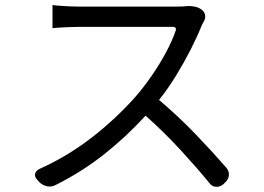

<svg xmlns="http://www.w3.org/2000/svg" viewBox="-20 -726 1040 757"><path d="M775 -688Q786 -680 788.5 -667Q791 -654 784 -642Q782 -638 779.5 -634Q777 -630 775 -625Q758 -582 732 -531Q706 -480 674.5 -428.5Q643 -377 607 -332Q684 -267 752.5 -195.5Q821 -124 873 -64Q884 -50 882.5 -34.5Q881 -19 868 -7L860 1Q846 12 830.5 10.5Q815 9 805 -5Q755 -66 691.5 -135Q628 -204 554 -270Q476 -185 389 -116.5Q302 -48 200 3Q184 12 166 8.5Q148 5 135 -8L128 -16Q115 -29 118.5 -41.5Q122 -54 138 -61Q248 -111 341.5 -183.5Q435 -256 512 -342Q546 -381 577.5 -426.5Q609 -472 634 -518.5Q659 -565 673 -606Q675 -612 672 -616Q669 -620 663 -620Q641 -620 600 -620Q559 -620 510 -620Q461 -620 414 -620Q367 -620 333 -620Q299 -620 288 -620Q271 -620 249.5 -619Q228 -618 210.5 -617Q193 -616 187 -615V-706Q194 -705 212.5 -703.5Q231 -702 252 -701Q273 -700 288 -700Q298 -700 327.5 -700Q357 -700 397.5 -700Q438 -700 482 -700Q526 -700 566.5 -700Q607 -700 636 -700Q665 -700 674 -700Q690 -700 701.5 -700.5Q713 -701 718 -702Q732 -703 747.5 -700Q763 -697 775 -688Z"/></svg>

Font: Chiron GoRound TC
Style: Regular
Weight: 400
Designer: Ryoko NISHIZUKA 西塚涼子 (kana, bopomofo & ideographs); Paul D. Hunt (Latin, Greek & Cyrillic); Sandoll Communications 산돌커뮤니
Foundry: Adobe
Version: Version 1.000;hotconv 1.1.1;makeotfexe 2.6.0